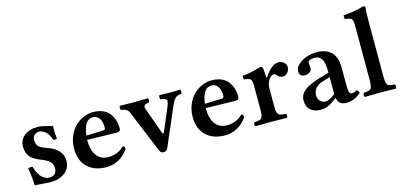

<svg xmlns="http://www.w3.org/2000/svg" viewBox="-64 -1108 3198 1529"><g transform="rotate(-15 1535.0 -343.0)"><path d="M58.1 -143.1Q68.4 -147 80.1 -147Q90.3 -147 95.2 -145Q129.4 -27.8 206.1 -27.8Q233.4 -27.8 249.3 -43.9Q265.1 -60.1 265.1 -87.9Q265.1 -122.6 244.1 -143.8Q223.1 -165 165 -187Q112.3 -207.5 87.6 -238.3Q63 -269 63 -317.9Q63 -375 104.5 -408.4Q146 -441.9 215.8 -441.9Q245.1 -441.9 285.9 -430.2Q326.7 -418.5 336.9 -417Q333 -375 340.8 -313Q334.5 -308.1 323.2 -308.1Q314 -308.1 310.1 -310.1Q295.4 -357.4 269 -380.1Q242.7 -402.8 216.8 -402.8Q193.8 -402.8 178 -387.9Q162.1 -373 162.1 -348.1Q162.1 -311.5 180.9 -293.7Q199.7 -275.9 251 -258.8Q306.2 -240.2 337.2 -205.6Q368.2 -170.9 368.2 -123Q368.2 -60.5 320.8 -25.4Q273.4 9.8 206.1 9.8Q187.5 9.8 138.4 5.4Q89.4 1 73.2 1Q71.8 -68.8 58.1 -143.1Z M572.8 -274.9 716.3 -279.8Q724.1 -279.8 727.8 -285.6Q731.4 -291.5 731.4 -298.8Q731.4 -351.6 711.2 -377.2Q690.9 -402.8 660.6 -402.8Q625.5 -402.8 604 -373.3Q582.5 -343.8 572.8 -274.9ZM830.6 -117.2Q845.7 -117.2 847.7 -90.8Q812.5 -41 765.6 -15.6Q718.8 9.8 665.5 9.8Q567.9 9.8 509.8 -44.9Q451.7 -99.6 451.7 -198.2Q451.7 -252 470.5 -298.3Q489.3 -344.7 520 -375.7Q550.8 -406.7 590.3 -424.3Q629.9 -441.9 671.4 -441.9Q717.8 -441.9 752.4 -426.8Q787.1 -411.6 806.6 -385.3Q826.2 -358.9 835.4 -327.9Q844.7 -296.9 844.7 -261.2Q844.7 -234.9 818.4 -234.9L570.3 -240.2Q570.3 -154.8 604 -109.4Q637.7 -64 700.7 -64Q778.8 -64 830.6 -117.2Z M1218.3 -400.9Q1213.9 -405.3 1213.9 -418Q1213.9 -430.7 1218.3 -435.1Q1272 -433.1 1316.4 -433.1Q1348.1 -433.1 1390.1 -435.1Q1394.5 -430.7 1394.5 -418Q1394.5 -405.3 1390.1 -400.9Q1370.6 -398.9 1357.2 -393.8Q1343.8 -388.7 1334 -376.7Q1324.2 -364.7 1319.1 -355.2Q1314 -345.7 1304.2 -324.2L1169.4 -11.2Q1158.7 12.2 1135.3 12.2Q1110.8 12.2 1102.5 -8.8L972.2 -325.2Q956.1 -365.7 950.2 -374.5Q936.5 -393.6 902.8 -399.4Q897.9 -400.4 892.1 -400.9Q887.7 -405.3 887.7 -418Q887.7 -430.7 892.1 -435.1Q962.4 -433.1 1005.4 -433.1Q1051.3 -433.1 1123.5 -435.1Q1127.9 -430.7 1127.9 -418Q1127.9 -405.3 1123.5 -400.9Q1087.9 -396.5 1081.8 -384Q1075.7 -371.6 1089.4 -340.8L1158.2 -147.9Q1164.6 -131.8 1169.4 -131.8Q1172.4 -131.8 1178.2 -144L1257.3 -331.1Q1273.9 -369.1 1266.4 -383.5Q1258.8 -397.9 1218.3 -400.9Z M1550.3 -274.9 1693.8 -279.8Q1701.7 -279.8 1705.3 -285.6Q1709 -291.5 1709 -298.8Q1709 -351.6 1688.7 -377.2Q1668.5 -402.8 1638.2 -402.8Q1603 -402.8 1581.5 -373.3Q1560.1 -343.8 1550.3 -274.9ZM1808.1 -117.2Q1823.2 -117.2 1825.2 -90.8Q1790 -41 1743.2 -15.6Q1696.3 9.8 1643.1 9.8Q1545.4 9.8 1487.3 -44.9Q1429.2 -99.6 1429.2 -198.2Q1429.2 -252 1448 -298.3Q1466.8 -344.7 1497.6 -375.7Q1528.3 -406.7 1567.9 -424.3Q1607.4 -441.9 1648.9 -441.9Q1695.3 -441.9 1730 -426.8Q1764.6 -411.6 1784.2 -385.3Q1803.7 -358.9 1813 -327.9Q1822.3 -296.9 1822.3 -261.2Q1822.3 -234.9 1795.9 -234.9L1547.9 -240.2Q1547.9 -154.8 1581.5 -109.4Q1615.2 -64 1678.2 -64Q1756.3 -64 1808.1 -117.2Z M2078.6 -265.1V-120.1Q2078.6 -98.6 2079.3 -85.2Q2080.1 -71.8 2084.2 -61.5Q2088.4 -51.3 2092 -46.4Q2095.7 -41.5 2106.2 -37.8Q2116.7 -34.2 2125.7 -33.2Q2134.8 -32.2 2153.8 -30.8Q2158.2 -26.4 2158.2 -14.4Q2158.2 -2.4 2153.8 2Q2073.7 0 2022.5 0Q1972.7 0 1892.6 2Q1888.2 -2.4 1888.2 -14.4Q1888.2 -26.4 1892.6 -30.8Q1911.1 -32.2 1919.9 -33.2Q1928.7 -34.2 1939 -37.8Q1949.2 -41.5 1952.9 -46.4Q1956.5 -51.3 1960.4 -61.5Q1964.4 -71.8 1965.1 -85.2Q1965.8 -98.6 1965.8 -120.1V-311Q1965.8 -341.3 1960.7 -354.7Q1955.6 -368.2 1942.9 -373.8Q1930.2 -379.4 1900.9 -381.8Q1899.4 -386.7 1898.4 -397Q1897.5 -407.2 1898.9 -412.1Q1976.6 -419.9 2050.8 -443.8Q2066.9 -443.8 2070.8 -429.2Q2073.7 -420.9 2077.6 -352.1Q2077.6 -350.1 2079.6 -349.4Q2081.5 -348.6 2083.5 -351.1Q2144.5 -442.9 2199.7 -442.9Q2226.6 -442.9 2245.1 -425.8Q2263.7 -408.7 2263.7 -389.2Q2263.7 -362.3 2247.3 -343.3Q2231 -324.2 2209.5 -324.2Q2181.2 -324.2 2166.5 -342.8Q2152.8 -359.9 2139.6 -359.9Q2115.7 -359.9 2097.2 -327.6Q2078.6 -295.4 2078.6 -265.1Z M2565.4 -84V-223.1L2504.4 -205.1Q2423.3 -179.7 2423.3 -109.9Q2423.3 -82.5 2440.9 -63.2Q2458.5 -43.9 2486.3 -43.9Q2517.1 -43.9 2565.4 -84ZM2569.3 -48.8H2564.5L2537.6 -28.8Q2488.3 9.8 2432.6 9.8Q2378.4 9.8 2347.4 -17.1Q2316.4 -43.9 2316.4 -96.2Q2316.4 -144.5 2356.9 -177.5Q2397.5 -210.4 2490.2 -237.8L2565.4 -259.8Q2565.4 -302.7 2560.1 -331.5Q2554.7 -360.4 2543.7 -375.5Q2532.7 -390.6 2519.5 -396.7Q2506.3 -402.8 2487.3 -402.8Q2433.6 -402.8 2433.6 -373Q2433.6 -364.7 2435.5 -351.6Q2437.5 -338.4 2437.5 -332Q2437.5 -314.9 2420.9 -301.5Q2404.3 -288.1 2380.4 -288.1Q2334.5 -288.1 2334.5 -333Q2334.5 -362.8 2363.5 -388.7Q2392.6 -414.6 2433.8 -428.2Q2475.1 -441.9 2515.6 -441.9Q2549.3 -441.9 2576.9 -433.6Q2604.5 -425.3 2627.9 -406.5Q2651.4 -387.7 2664.3 -353.3Q2677.2 -318.8 2677.2 -271V-126Q2677.2 -86.4 2682.6 -69.8Q2688 -53.2 2704.6 -53.2Q2727.1 -53.2 2745.6 -67.9Q2760.3 -58.6 2763.2 -40Q2709.5 9.8 2644.5 9.8Q2578.1 9.8 2569.3 -48.8Z M2980 -576.2V-122.1Q2980 -100.6 2981 -86.9Q2981.9 -73.2 2985.6 -62.7Q2989.3 -52.2 2993.2 -47.1Q2997.1 -42 3006.6 -38.6Q3016.1 -35.2 3025.4 -34.2Q3034.7 -33.2 3052.2 -32.2Q3056.6 -26.9 3056.6 -14.6Q3056.6 -2.4 3052.2 2Q2970.2 0 2924.3 0Q2873 0 2794.9 2Q2790.5 -2.4 2790.5 -14.9Q2790.5 -27.3 2794.9 -32.2Q2812.5 -33.2 2821.8 -34.2Q2831.1 -35.2 2840.6 -38.6Q2850.1 -42 2854 -47.1Q2857.9 -52.2 2861.6 -62.7Q2865.2 -73.2 2866.2 -86.9Q2867.2 -100.6 2867.2 -122.1V-576.2ZM2980 -576.2H2867.2Q2867.2 -611.3 2855 -622.8Q2842.8 -634.3 2802.2 -638.2Q2800.8 -643.1 2799.8 -654.1Q2798.8 -665 2800.3 -669.9Q2843.3 -671.9 2892.6 -680.7Q2941.9 -689.5 2965.3 -698.2Q2984.4 -698.2 2984.4 -685.1Q2980 -641.6 2980 -576.2Z"/></g></svg>

Font: Common Serif SemiBold
Style: Regular
Weight: 600
Designer: Philipp H. Poll, Khaled Hosny
Foundry: Stefan Peev, Context Ltd.
Version: Version 1.026